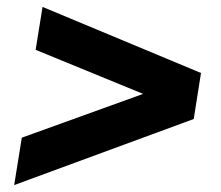

<svg xmlns="http://www.w3.org/2000/svg" viewBox="-20 -565 640 555"><path d="M21 -30 43 -167 514 -337 500 -250 83 -421 103 -545 561 -354 540 -221Z"/></svg>

Font: Nunito Sans 12pt Black
Style: Italic
Weight: 900
Italic angle: -9°
Designer: Vernon Adams
Foundry: Vernon Adams
Version: Version 3.101;gftools[0.9.27]